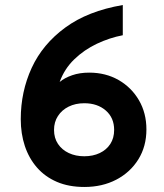

<svg xmlns="http://www.w3.org/2000/svg" viewBox="-20 -732 654 764"><path d="M315.8 12Q253.8 12 206.4 -8.3Q159.1 -28.7 127.1 -65.4Q95.1 -102.1 78.8 -151.2Q62.6 -200.3 62.6 -257.8Q62.6 -367.3 106.1 -461.9Q149.7 -556.4 239.7 -622.3Q329.6 -688.3 468.6 -712V-591.8Q416.2 -581.8 365.5 -557.9Q314.9 -534 275.5 -495.9Q236.1 -457.8 217.4 -405.8Q237.2 -422.3 267.1 -432.6Q297 -443 335 -443Q400.3 -443 451.8 -413.6Q503.2 -384.1 532.9 -333.1Q562.6 -282 562.6 -217Q562.6 -149.6 530.6 -98Q498.6 -46.4 442.9 -17.2Q387.1 12 315.8 12ZM315.4 -110.2Q349.9 -110.2 376.9 -123Q403.8 -135.8 419 -159.2Q434.2 -182.7 434.2 -215Q434.2 -263.4 400.9 -292.3Q367.6 -321.2 315.4 -321.2Q280.5 -321.2 253.3 -307.8Q226.1 -294.4 210.6 -270.4Q195 -246.5 195 -215Q195 -182.7 210.8 -159.2Q226.5 -135.8 253.7 -123Q280.9 -110.2 315.4 -110.2Z"/></svg>

Font: Overpass
Style: Regular
Weight: 400
Designer: Delve Withrington, Dave Bailey, Thomas Jockin
Foundry: Delve Fonts LLC
Version: Version 4.000